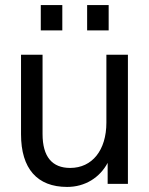

<svg xmlns="http://www.w3.org/2000/svg" viewBox="-20 -726 589 758"><path d="M226 -606V-706H141V-606ZM409 -606V-706H324V-606ZM400 -242C400 -133 344 -63 257 -63C186 -63 148 -107 148 -197V-510H63V-196C63 -60 127 12 245 12C316 12 374 -25 405 -83V0H485V-510H400Z"/></svg>

Font: Alpha Lyrae Medium
Style: Regular
Weight: 500
Designer: Nikolay Petroussenko, Plamen Motev
Foundry: Fontfabric LLC
Version: Version 1.000;hotconv 1.0.109;makeotfexe 2.5.65596